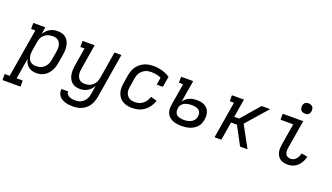

<svg xmlns="http://www.w3.org/2000/svg" viewBox="-125 -1353 3804 2197"><g transform="rotate(20 1777.0 -255.0)"><path d="M174 215H-46V141H15L113 -447H62V-520H209L194 -432Q206 -454 223.5 -472.5Q241 -491 263 -504Q285 -517 309 -522.5Q333 -528 356 -528Q385 -528 412 -520.5Q439 -513 459 -496Q479 -479 491 -454.5Q503 -430 507.5 -403Q512 -376 511 -347.5Q510 -319 505 -290L488 -190Q484 -166 477 -141.5Q470 -117 458 -94.5Q446 -72 428 -52Q410 -32 387.5 -18Q365 -4 340.5 2Q316 8 291 8Q263 8 237 0.5Q211 -7 190.5 -23.5Q170 -40 158 -63.5Q146 -87 142 -114L99 141H173ZM259 -66Q276 -66 294 -69.5Q312 -73 329 -81.5Q346 -90 359.5 -103.5Q373 -117 383 -133.5Q393 -150 398 -167.5Q403 -185 406 -202L423 -302Q426 -321 427 -339.5Q428 -358 424.5 -375.5Q421 -393 412.5 -408.5Q404 -424 390.5 -434.5Q377 -445 359.5 -449.5Q342 -454 323 -454Q306 -454 289 -451Q272 -448 255 -440.5Q238 -433 224 -420.5Q210 -408 200 -393Q190 -378 185 -361Q180 -344 177 -327L160 -227Q157 -208 156 -189Q155 -170 158 -151.5Q161 -133 168.5 -116.5Q176 -100 189.5 -88Q203 -76 221 -71Q239 -66 259 -66Z M814 223Q790 223 766.5 220.5Q743 218 721 211.5Q699 205 679 194Q659 183 645.5 166Q632 149 626 126.5Q620 104 623 80H706Q704 93 709.5 104.5Q715 116 724 124Q733 132 744.5 137Q756 142 768 145Q780 148 793 148.5Q806 149 820 149Q837 149 854.5 145.5Q872 142 888 133Q904 124 917.5 110Q931 96 940.5 80Q950 64 955 47Q960 30 963 13L979 -87Q968 -66 951 -47.5Q934 -29 912.5 -16Q891 -3 867.5 2.5Q844 8 821 8Q792 8 766 0.5Q740 -7 720.5 -24.5Q701 -42 689.5 -66.5Q678 -91 673.5 -118Q669 -145 670.5 -173Q672 -201 677 -230L713 -446H662V-520H809L759 -218Q756 -199 755 -181Q754 -163 757 -145.5Q760 -128 768 -112.5Q776 -97 788.5 -86Q801 -75 818.5 -70.5Q836 -66 855 -66Q871 -66 888.5 -69Q906 -72 921.5 -80Q937 -88 950.5 -100.5Q964 -113 973.5 -128Q983 -143 988.5 -159.5Q994 -176 997 -193L1051 -520H1135L1045 25Q1040 51 1031 77.5Q1022 104 1006.5 128Q991 152 968.5 171Q946 190 920 202Q894 214 867 218.5Q840 223 814 223Z M1458 8Q1426 8 1396 2Q1366 -4 1341 -18.5Q1316 -33 1298.5 -56.5Q1281 -80 1272 -108Q1263 -136 1263 -167Q1263 -198 1269 -230L1285 -330Q1290 -357 1299.5 -384Q1309 -411 1326 -435Q1343 -459 1366 -477.5Q1389 -496 1415.5 -507.5Q1442 -519 1469.5 -523.5Q1497 -528 1525 -528Q1580 -528 1631.5 -513.5Q1683 -499 1727 -470L1705 -340H1630L1645 -429Q1618 -442 1587.5 -448Q1557 -454 1525 -454Q1507 -454 1488 -451Q1469 -448 1451.5 -439.5Q1434 -431 1419 -418Q1404 -405 1393 -388.5Q1382 -372 1376 -354Q1370 -336 1367 -318L1351 -218Q1347 -198 1346.5 -178.5Q1346 -159 1351 -141Q1356 -123 1366.5 -108Q1377 -93 1392 -83Q1407 -73 1426 -69.5Q1445 -66 1465 -66Q1489 -66 1514 -73.5Q1539 -81 1560 -98Q1581 -115 1595 -138Q1609 -161 1618 -186L1693 -165Q1681 -128 1658.5 -94.5Q1636 -61 1603.5 -37Q1571 -13 1533 -2.5Q1495 8 1458 8Z M2058 8Q2031 8 2004.5 4.5Q1978 1 1954 -8.5Q1930 -18 1910 -34.5Q1890 -51 1879 -73.5Q1868 -96 1866 -123Q1864 -150 1868 -177L1913 -447H1862V-520H2009L1965 -256Q1978 -275 1996.5 -290.5Q2015 -306 2036 -315Q2057 -324 2080 -327.5Q2103 -331 2124 -331Q2149 -331 2172.5 -327Q2196 -323 2217 -312Q2238 -301 2253 -284Q2268 -267 2276 -245Q2284 -223 2285 -198.5Q2286 -174 2282 -150Q2278 -126 2268.5 -102Q2259 -78 2241 -59Q2223 -40 2201 -26.5Q2179 -13 2155 -5.5Q2131 2 2106.5 5Q2082 8 2058 8ZM2059 -66Q2074 -66 2088.5 -67.5Q2103 -69 2118 -73.5Q2133 -78 2147 -85.5Q2161 -93 2172.5 -104.5Q2184 -116 2190.5 -130.5Q2197 -145 2199 -160Q2203 -182 2196.5 -203Q2190 -224 2173.5 -236Q2157 -248 2135 -252.5Q2113 -257 2090 -257Q2076 -257 2062 -256Q2048 -255 2034 -251.5Q2020 -248 2006.5 -242Q1993 -236 1981 -226.5Q1969 -217 1961.5 -204Q1954 -191 1952 -177L1950 -165Q1946 -142 1952 -121Q1958 -100 1975 -87.5Q1992 -75 2014 -70.5Q2036 -66 2059 -66Z M2769 0 2650 -223H2578L2541 0H2458L2532 -447H2481V-520H2627L2590 -297H2649L2842 -520H2946L2718 -260L2860 0Z M3350 8Q3326 8 3302.5 3Q3279 -2 3260 -14.5Q3241 -27 3229 -46.5Q3217 -66 3211 -88.5Q3205 -111 3205.5 -135Q3206 -159 3210 -184L3254 -447H3099V-520H3349L3291 -172Q3288 -152 3289 -133Q3290 -114 3298 -98Q3306 -82 3323 -74Q3340 -66 3360 -66Q3378 -66 3395.5 -74.5Q3413 -83 3425.5 -98Q3438 -113 3446 -130.5Q3454 -148 3458 -167L3532 -154Q3528 -134 3519.5 -113.5Q3511 -93 3499 -74Q3487 -55 3470.5 -39Q3454 -23 3434.5 -12Q3415 -1 3393 3.5Q3371 8 3350 8ZM3337 -608Q3323 -608 3309 -613Q3295 -618 3287 -629Q3279 -640 3276.5 -655Q3274 -670 3276 -685Q3278 -695 3283.5 -705Q3289 -715 3297.5 -721.5Q3306 -728 3316.5 -730.5Q3327 -733 3338 -733Q3352 -733 3366 -727.5Q3380 -722 3388.5 -711Q3397 -700 3399.5 -685Q3402 -670 3399 -655Q3397 -645 3391.5 -635Q3386 -625 3377.5 -618.5Q3369 -612 3358.5 -610Q3348 -608 3337 -608Z"/></g></svg>

Font: Iosevka HT Extended
Style: Italic
Weight: 400
Width: 7
Italic angle: -9°
Monospace: yes
Designer: Belleve Invis
Foundry: Belleve Invis
Version: Version 32.3.0; ttfautohint (v1.8.4)